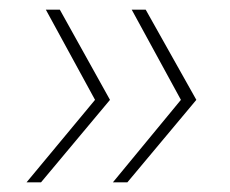

<svg xmlns="http://www.w3.org/2000/svg" viewBox="-20 -491 477 398"><path d="M214 -113 355 -284 253 -471H282L387 -284L244 -113ZM35 -113 177 -284 75 -471H104L208 -284L65 -113Z"/></svg>

Font: Alumni Sans SC Thin
Style: Italic
Weight: 100
Italic angle: -8°
Designer: Robert E. Leuschke
Foundry: Robert E. Leuschke
Version: Version 1.016